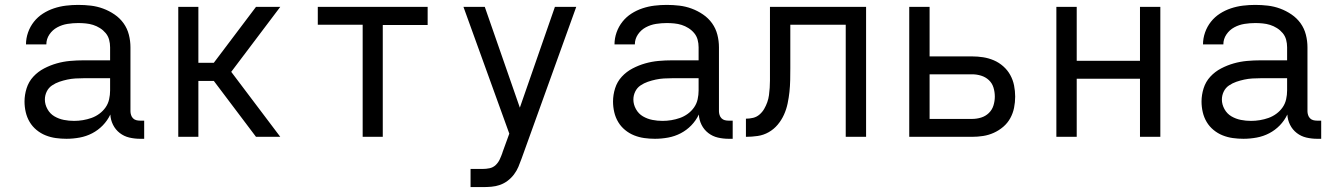

<svg xmlns="http://www.w3.org/2000/svg" viewBox="-20 -558 5440 783"><path d="M251 8Q229 8 207.5 5Q186 2 166 -6Q146 -14 129 -28Q112 -42 101 -60.5Q90 -79 85 -100.5Q80 -122 80 -144Q80 -171 88.5 -198Q97 -225 116 -245.5Q135 -266 160 -279Q185 -292 211.5 -299.5Q238 -307 265.5 -309.5Q293 -312 321 -312H429V-365Q429 -381 425 -396Q421 -411 411 -423Q401 -435 387.5 -443.5Q374 -452 359.5 -456.5Q345 -461 329.5 -462.5Q314 -464 299 -464Q277 -464 255 -460.5Q233 -457 213.5 -446.5Q194 -436 181.5 -417.5Q169 -399 169 -377Q169 -377 169 -377Q169 -377 169 -377H86Q86 -377 86 -377Q86 -377 86 -377Q86 -402 94.5 -426Q103 -450 118.5 -469.5Q134 -489 155 -502.5Q176 -516 200 -524Q224 -532 249 -535Q274 -538 299 -538Q325 -538 350.5 -535Q376 -532 400.5 -523Q425 -514 447 -499Q469 -484 484 -463Q499 -442 505.5 -416.5Q512 -391 512 -365V-104Q512 -97 514.5 -89Q517 -81 522.5 -75.5Q528 -70 535.5 -68Q543 -66 551 -66H568V8H551Q529 8 507.5 3Q486 -2 468.5 -15.5Q451 -29 441 -49Q431 -69 430 -91Q418 -66 399 -46.5Q380 -27 356 -14.5Q332 -2 305 3Q278 8 251 8ZM282 -65Q300 -65 318 -68Q336 -71 353 -77Q370 -83 385 -94Q400 -105 410.5 -120Q421 -135 425 -153Q429 -171 429 -189V-239H321Q304 -239 287.5 -238Q271 -237 254.5 -233.5Q238 -230 222 -224.5Q206 -219 192 -209.5Q178 -200 170.5 -184.5Q163 -169 163 -152Q163 -132 173.5 -113Q184 -94 202 -83.5Q220 -73 240.5 -69Q261 -65 282 -65Z M707 0V-530H789V-302H852L1024 -530H1123L923 -265L1123 0H1024L852 -228H789V0Z M1459 0V-457H1276V-530H1724V-456H1541V0Z M1899 205V131H1948Q1963 131 1977 128Q1991 125 2001.5 115Q2012 105 2018 92Q2024 79 2029 65Q2029 64 2029 64Q2029 64 2029 64L2057 -13L1870 -530H1957L2100 -119L2243 -530H2330L2107 89Q2101 106 2094 122.5Q2087 139 2076 153.5Q2065 168 2050.5 179Q2036 190 2019 196Q2002 202 1984 203.5Q1966 205 1948 205Z M2651 8Q2629 8 2607.5 5Q2586 2 2566 -6Q2546 -14 2529 -28Q2512 -42 2501 -60.5Q2490 -79 2485 -100.5Q2480 -122 2480 -144Q2480 -171 2488.5 -198Q2497 -225 2516 -245.5Q2535 -266 2560 -279Q2585 -292 2611.5 -299.5Q2638 -307 2665.5 -309.5Q2693 -312 2721 -312H2829V-365Q2829 -381 2825 -396Q2821 -411 2811 -423Q2801 -435 2787.5 -443.5Q2774 -452 2759.5 -456.5Q2745 -461 2729.5 -462.5Q2714 -464 2699 -464Q2677 -464 2655 -460.5Q2633 -457 2613.5 -446.5Q2594 -436 2581.5 -417.5Q2569 -399 2569 -377Q2569 -377 2569 -377Q2569 -377 2569 -377H2486Q2486 -377 2486 -377Q2486 -377 2486 -377Q2486 -402 2494.5 -426Q2503 -450 2518.5 -469.5Q2534 -489 2555 -502.5Q2576 -516 2600 -524Q2624 -532 2649 -535Q2674 -538 2699 -538Q2725 -538 2750.5 -535Q2776 -532 2800.5 -523Q2825 -514 2847 -499Q2869 -484 2884 -463Q2899 -442 2905.5 -416.5Q2912 -391 2912 -365V-104Q2912 -97 2914.5 -89Q2917 -81 2922.5 -75.5Q2928 -70 2935.5 -68Q2943 -66 2951 -66H2968V8H2951Q2929 8 2907.5 3Q2886 -2 2868.5 -15.5Q2851 -29 2841 -49Q2831 -69 2830 -91Q2818 -66 2799 -46.5Q2780 -27 2756 -14.5Q2732 -2 2705 3Q2678 8 2651 8ZM2682 -65Q2700 -65 2718 -68Q2736 -71 2753 -77Q2770 -83 2785 -94Q2800 -105 2810.5 -120Q2821 -135 2825 -153Q2829 -171 2829 -189V-239H2721Q2704 -239 2687.5 -238Q2671 -237 2654.5 -233.5Q2638 -230 2622 -224.5Q2606 -219 2592 -209.5Q2578 -200 2570.5 -184.5Q2563 -169 2563 -152Q2563 -132 2573.5 -113Q2584 -94 2602 -83.5Q2620 -73 2640.5 -69Q2661 -65 2682 -65Z M3022 0V-74Q3037 -74 3051.5 -77.5Q3066 -81 3077.5 -91Q3089 -101 3096.5 -114Q3104 -127 3109 -141Q3114 -155 3116 -170Q3118 -185 3119 -200Q3120 -215 3120 -229.5Q3120 -244 3120 -259Q3120 -262 3120 -264Q3120 -266 3120 -268V-274Q3120 -277 3120 -279Q3120 -281 3120 -283V-530H3512V0H3429V-457H3203V-282Q3203 -281 3203 -281Q3203 -281 3203 -281V-280Q3203 -256 3202.5 -231.5Q3202 -207 3199.5 -183.5Q3197 -160 3192 -136Q3187 -112 3177 -90Q3167 -68 3151.5 -49.5Q3136 -31 3115 -19Q3094 -7 3070 -3.5Q3046 0 3022 0Z M3688 0V-530H3771V-328H3944Q3967 -328 3989.5 -324.5Q4012 -321 4033 -312Q4054 -303 4071.5 -287.5Q4089 -272 4100 -252Q4111 -232 4115.5 -209.5Q4120 -187 4120 -164Q4120 -141 4115.5 -118.5Q4111 -96 4100 -76Q4089 -56 4071.5 -41Q4054 -26 4033 -16.5Q4012 -7 3989.5 -3.5Q3967 0 3944 0ZM3771 -73H3944Q3963 -73 3981 -78.5Q3999 -84 4012.5 -97Q4026 -110 4031.5 -128Q4037 -146 4037 -164Q4037 -183 4031.5 -201Q4026 -219 4012.5 -231.5Q3999 -244 3981 -249.5Q3963 -255 3944 -255H3771Z M4288 0V-530H4371V-310H4629V-530H4712V0H4629V-237H4371V0Z M5051 8Q5029 8 5007.5 5Q4986 2 4966 -6Q4946 -14 4929 -28Q4912 -42 4901 -60.5Q4890 -79 4885 -100.5Q4880 -122 4880 -144Q4880 -171 4888.5 -198Q4897 -225 4916 -245.5Q4935 -266 4960 -279Q4985 -292 5011.5 -299.5Q5038 -307 5065.5 -309.5Q5093 -312 5121 -312H5229V-365Q5229 -381 5225 -396Q5221 -411 5211 -423Q5201 -435 5187.5 -443.5Q5174 -452 5159.5 -456.5Q5145 -461 5129.5 -462.5Q5114 -464 5099 -464Q5077 -464 5055 -460.5Q5033 -457 5013.5 -446.5Q4994 -436 4981.5 -417.5Q4969 -399 4969 -377Q4969 -377 4969 -377Q4969 -377 4969 -377H4886Q4886 -377 4886 -377Q4886 -377 4886 -377Q4886 -402 4894.5 -426Q4903 -450 4918.5 -469.5Q4934 -489 4955 -502.5Q4976 -516 5000 -524Q5024 -532 5049 -535Q5074 -538 5099 -538Q5125 -538 5150.5 -535Q5176 -532 5200.5 -523Q5225 -514 5247 -499Q5269 -484 5284 -463Q5299 -442 5305.5 -416.5Q5312 -391 5312 -365V-104Q5312 -97 5314.5 -89Q5317 -81 5322.5 -75.5Q5328 -70 5335.5 -68Q5343 -66 5351 -66H5368V8H5351Q5329 8 5307.5 3Q5286 -2 5268.5 -15.5Q5251 -29 5241 -49Q5231 -69 5230 -91Q5218 -66 5199 -46.5Q5180 -27 5156 -14.5Q5132 -2 5105 3Q5078 8 5051 8ZM5082 -65Q5100 -65 5118 -68Q5136 -71 5153 -77Q5170 -83 5185 -94Q5200 -105 5210.5 -120Q5221 -135 5225 -153Q5229 -171 5229 -189V-239H5121Q5104 -239 5087.5 -238Q5071 -237 5054.5 -233.5Q5038 -230 5022 -224.5Q5006 -219 4992 -209.5Q4978 -200 4970.5 -184.5Q4963 -169 4963 -152Q4963 -132 4973.5 -113Q4984 -94 5002 -83.5Q5020 -73 5040.5 -69Q5061 -65 5082 -65Z"/></svg>

Font: Iosevka Mono
Style: Regular
Weight: 400
Designer: Belleve Invis
Foundry: Belleve Invis
Version: Version 11.1.1